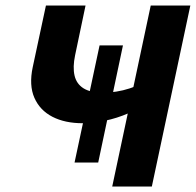

<svg xmlns="http://www.w3.org/2000/svg" viewBox="-20 -678 712 698"><path d="M281 -230Q216 -230 170.5 -253.5Q125 -277 105 -322.5Q85 -368 99 -434L147 -658H291L253 -477Q244 -434 251 -403.5Q258 -373 283.5 -357Q309 -341 355 -341Q378 -341 403 -345Q428 -349 451 -356.5Q474 -364 487 -373L523 -313Q490 -285 447.5 -266.5Q405 -248 361 -239Q317 -230 281 -230ZM251 -87 342 -513H427L337 -87ZM388 0 528 -658H672L532 0Z"/></svg>

Font: Ysabeau ExtraBold
Style: Italic
Weight: 800
Italic angle: -12°
Designer: Christian Thalmann (Catharsis Fonts)
Version: Version 2.002